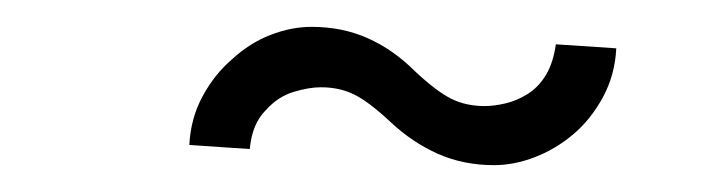

<svg xmlns="http://www.w3.org/2000/svg" viewBox="-20 -572 529 143"><path d="M407 -472Q394 -461 378.5 -455Q363 -449 348 -449Q325 -449 306 -457.5Q287 -466 271 -481Q255 -496 244 -501.5Q233 -507 219 -507Q210 -507 198.5 -503.5Q187 -500 178 -490Q173 -485 170 -478Q167 -471 166 -461L121 -464Q122 -484 131 -500.5Q140 -517 153 -528Q166 -540 181.5 -546Q197 -552 212 -552Q235 -552 254 -543.5Q273 -535 289 -519Q305 -504 316 -498.5Q327 -493 341 -493Q348 -493 356.5 -495Q365 -497 373 -502Q381 -507 386.5 -516Q392 -525 394 -539L439 -536Q438 -516 429 -499.5Q420 -483 407 -472Z"/></svg>

Font: Josefin Slab
Style: Bold
Weight: 700
Designer: Santiago Orozco
Foundry: Typemade
Version: Version 2.000